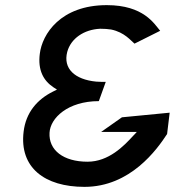

<svg xmlns="http://www.w3.org/2000/svg" viewBox="-20 -725 681 748"><path d="M309 3C488 3 592 -143 631 -203L641 -286L455 -268L374 -211H513L498 -195C463 -157 404 -95 321 -95C227 -95 169 -140 173 -208C176 -265 244 -331 365 -331L392 -406C382 -406 368 -406 355 -407C271 -415 225 -458 242 -523C256 -575 307 -610 370 -613H371C387 -613 399 -612 413 -610C466 -599 490 -566 504 -555L604 -605C581 -632 540 -705 396 -705C216 -705 144 -592 135 -515C127 -452 149 -411 188 -385L202 -376L186 -368C126 -338 81 -288 72 -212C55 -72 154 3 309 3Z"/></svg>

Font: Bluebird
Style: LiExtObl
Weight: 300
Designer: Jasper
Foundry: Cannot Into Space Fonts
Version: Version 0.98